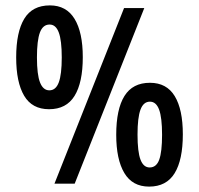

<svg xmlns="http://www.w3.org/2000/svg" viewBox="-20 -774 738 712"><path d="M162 -369Q99 -369 69.5 -419Q40 -469 40 -561Q40 -655 70 -704.5Q100 -754 165 -754Q226 -754 256.5 -704Q287 -654 287 -562Q287 -468 256.5 -418.5Q226 -369 162 -369ZM182 -93 440 -744H515L257 -93ZM163 -439Q187 -439 198 -468.5Q209 -498 209 -561Q209 -624 198 -653.5Q187 -683 164 -683Q139 -683 128 -653.5Q117 -624 117 -561Q117 -497 128.5 -468Q140 -439 163 -439ZM533 -82Q471 -82 441 -132.5Q411 -183 411 -274Q411 -369 441.5 -418Q472 -467 536 -467Q598 -467 628 -417.5Q658 -368 658 -276Q658 -181 627.5 -131.5Q597 -82 533 -82ZM535 -153Q560 -153 570.5 -182Q581 -211 581 -274Q581 -338 570 -367.5Q559 -397 536 -397Q512 -397 501 -367.5Q490 -338 490 -275Q490 -211 501 -182Q512 -153 535 -153Z"/></svg>

Font: Noto Sans Telugu UI ExtraCondensed Medium
Style: Regular
Weight: 500
Width: 2
Designer: Jelle Bosma - Monotype Design Team
Foundry: Monotype Imaging Inc.
Version: Version 2.005; ttfautohint (v1.8.4.7-5d5b)